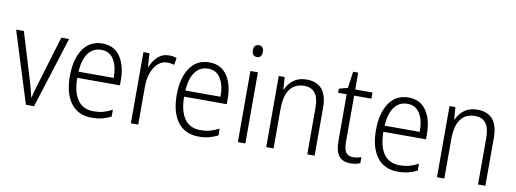

<svg xmlns="http://www.w3.org/2000/svg" viewBox="-59 -1067 3798 1414"><g transform="rotate(10 1839.5 -360.0)"><path d="M2 -532H60L166 -182Q185 -121 198 -61H201Q210 -104 233 -177L340 -532H398L230 0H169Z M826 -301V-261H507Q508 -152 548.5 -95.5Q589 -39 667 -39Q706 -39 738 -47.5Q770 -56 806 -75V-24Q773 -7 739 1.5Q705 10 664 10Q559 10 505 -63Q451 -136 451 -263Q451 -391 502 -466.5Q553 -542 647 -542Q735 -542 780.5 -475Q826 -408 826 -301ZM508 -307H771Q772 -391 740.5 -443Q709 -495 647 -495Q586 -495 550 -447Q514 -399 508 -307Z M1202 -532 1193 -479Q1169 -487 1141 -487Q1102 -487 1072 -460Q1042 -433 1025.5 -387Q1009 -341 1009 -285V0H954V-532H999L1006 -430H1009Q1028 -479 1062 -510Q1096 -541 1144 -541Q1175 -541 1202 -532Z M1625 -301V-261H1306Q1307 -152 1347.5 -95.5Q1388 -39 1466 -39Q1505 -39 1537 -47.5Q1569 -56 1605 -75V-24Q1572 -7 1538 1.5Q1504 10 1463 10Q1358 10 1304 -63Q1250 -136 1250 -263Q1250 -391 1301 -466.5Q1352 -542 1446 -542Q1534 -542 1579.5 -475Q1625 -408 1625 -301ZM1307 -307H1570Q1571 -391 1539.5 -443Q1508 -495 1446 -495Q1385 -495 1349 -447Q1313 -399 1307 -307Z M1820 -686Q1820 -665 1810.5 -653Q1801 -641 1783 -641Q1765 -641 1755 -653Q1745 -665 1745 -686Q1745 -707 1755 -718.5Q1765 -730 1783 -730Q1801 -730 1810.5 -718.5Q1820 -707 1820 -686ZM1810 0H1754V-532H1810Z M2328 -359V0H2273V-350Q2273 -493 2165 -493Q2094 -493 2057.5 -443Q2021 -393 2021 -293V0H1966V-532H2010L2017 -440H2020Q2039 -486 2078 -514Q2117 -542 2173 -542Q2328 -542 2328 -359Z M2669 -50V-4Q2636 10 2596 10Q2538 10 2510 -25.5Q2482 -61 2482 -135V-486H2418V-517L2483 -534L2500 -658H2538V-532H2667V-486H2538V-138Q2538 -87 2554 -62.5Q2570 -38 2607 -38Q2642 -38 2669 -50Z M3115 -301V-261H2796Q2797 -152 2837.5 -95.5Q2878 -39 2956 -39Q2995 -39 3027 -47.5Q3059 -56 3095 -75V-24Q3062 -7 3028 1.5Q2994 10 2953 10Q2848 10 2794 -63Q2740 -136 2740 -263Q2740 -391 2791 -466.5Q2842 -542 2936 -542Q3024 -542 3069.5 -475Q3115 -408 3115 -301ZM2797 -307H3060Q3061 -391 3029.5 -443Q2998 -495 2936 -495Q2875 -495 2839 -447Q2803 -399 2797 -307Z M3605 -359V0H3550V-350Q3550 -493 3442 -493Q3371 -493 3334.5 -443Q3298 -393 3298 -293V0H3243V-532H3287L3294 -440H3297Q3316 -486 3355 -514Q3394 -542 3450 -542Q3605 -542 3605 -359Z"/></g></svg>

Font: Noto Sans UI NarrowLight
Style: Regular
Weight: 300
Width: 4
Designer: Monotype Design Team
Foundry: Monotype Imaging Inc.
Version: Version 1.001